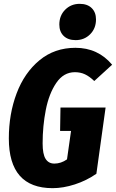

<svg xmlns="http://www.w3.org/2000/svg" viewBox="-20 -962 604 1000"><path d="M564 -625 471 -540Q446 -564 422.5 -575Q399 -586 370 -586Q311 -586 273 -530Q235 -474 218.5 -389.5Q202 -305 202 -215Q202 -159 217.5 -134.5Q233 -110 263 -110Q298 -110 329 -132L350 -280H293L295 -402H530L482 -57Q430 -21 369.5 -1.5Q309 18 254 18Q26 18 26 -241Q26 -368 66.5 -475.5Q107 -583 185.5 -648Q264 -713 373 -713Q490 -713 564 -625ZM289 -834Q289 -881 319.5 -911.5Q350 -942 395 -942Q435 -942 457.5 -920Q480 -898 480 -861Q480 -814 449.5 -783.5Q419 -753 374 -753Q334 -753 311.5 -775Q289 -797 289 -834Z"/></svg>

Font: Fira Sans Extra Condensed ExtraBold
Style: Italic
Weight: 800
Width: 3
Italic angle: -8°
Designer: Carrois Corporate & Edenspiekermann AG
Foundry: Carrois Corporate GbR & Edenspiekermann AG
Version: Version 4.203